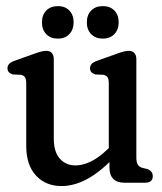

<svg xmlns="http://www.w3.org/2000/svg" viewBox="-20 -610 541 641"><path d="M345.4 -51V-84L343.2 -88.3V-331.3Q343.2 -346 339.1 -352Q335.1 -358.1 325.4 -360.3L298.1 -361.5Q288.5 -364.7 284.5 -369.7Q280.6 -374.7 280.6 -382.1Q280.6 -390.3 285.8 -396.3Q291 -402.3 304.4 -407.1L368.7 -430.1Q385.2 -436.1 394.2 -438.2Q403.1 -440.3 410.5 -440.3Q422.4 -440.3 428.8 -432.9Q435.2 -425.4 435.2 -412.9V-84.4Q435.2 -68 440.1 -60.3Q444.9 -52.6 455.2 -49.6L473.1 -45.4Q481.5 -41.4 485.8 -35.8Q490.1 -30.1 490.1 -21.6Q490.1 -11.3 483.7 -5.7Q477.2 0 465.1 0H395.7Q370.2 0 357.8 -13.1Q345.4 -26.2 345.4 -51ZM67.6 -123V-331.3Q67.6 -346 63.5 -352Q59.5 -358.1 49.8 -360.3L22.5 -361.5Q12.9 -364.7 8.9 -369.7Q5 -374.7 5 -382.1Q5 -390.3 10.2 -396.3Q15.4 -402.3 28.8 -407.1L93.1 -430.1Q109.6 -436.1 118.6 -438.2Q127.5 -440.3 134.9 -440.3Q146.8 -440.3 153.2 -432.9Q159.6 -425.4 159.6 -412.9V-146.7Q159.6 -103.1 179.7 -80.4Q199.8 -57.7 232.1 -57.7Q255.9 -57.7 282.4 -70.3Q308.8 -82.8 338.1 -110.7L354.8 -126.6L376.9 -100L356.7 -79.8Q310 -32.5 267.9 -10.6Q225.8 11.2 185.3 11.2Q132.7 11.2 100.1 -24Q67.6 -59.2 67.6 -123ZM173.1 -481.1Q148.8 -481.1 134.4 -496Q120.1 -510.9 120.1 -535.4Q120.1 -559.8 134.4 -574.7Q148.8 -589.6 173.1 -589.6Q197.5 -589.6 211.7 -574.7Q225.8 -559.8 225.8 -535.4Q225.8 -511.5 211.7 -496.3Q197.5 -481.1 173.1 -481.1ZM323.1 -481.1Q298.9 -481.1 284.4 -496Q269.9 -510.9 269.9 -535.4Q269.9 -559.8 284.4 -574.7Q298.9 -589.6 323.1 -589.6Q347.7 -589.6 362 -574.7Q376.2 -559.8 376.2 -535.4Q376.2 -511.5 362 -496.3Q347.7 -481.1 323.1 -481.1Z"/></svg>

Font: Fraunces 144pt S100 Black
Style: Regular
Weight: 900
Version: Version 1.000